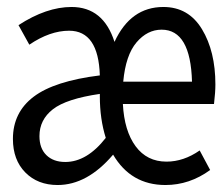

<svg xmlns="http://www.w3.org/2000/svg" viewBox="-20 -518 640 550"><path d="M145 12Q88 12 52.5 -24Q17 -60 17 -120Q17 -196 76.5 -241Q136 -286 266 -302Q262 -430 178 -430Q123 -430 64 -390L33 -446Q113 -498 185 -498Q276 -498 308 -398Q354 -498 448 -498Q520 -498 558.5 -434.5Q597 -371 597 -276Q597 -254 593 -220H332Q336 -143 368.5 -99Q401 -55 457 -55Q506 -55 552 -87L582 -31Q523 12 454 12Q355 12 304 -75Q230 12 145 12ZM167 -54Q229 -54 283 -123Q266 -177 266 -242V-249Q170 -235 131.5 -205Q93 -175 93 -128Q93 -93 113 -73.5Q133 -54 167 -54ZM443 -433Q402 -433 371 -396.5Q340 -360 333 -284H530Q526 -433 443 -433Z"/></svg>

Font: TypoPRO Source Code Pro
Style: Regular
Weight: 400
Monospace: yes
Designer: Paul D. Hunt, Teo Tuominen
Foundry: Adobe Systems Incorporated
Version: Version 2.010;PS 1.0;hotconv 1.0.84;makeotf.lib2.5.63406